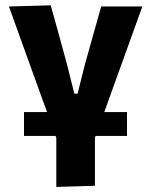

<svg xmlns="http://www.w3.org/2000/svg" viewBox="-20 -524 583 740"><path d="M72.5 0V-92H161.5Q152.5 -116 143.8 -140.2Q135 -164.5 126.5 -188L94.5 -276.5Q75 -331.5 54.5 -387.8Q34 -444 14.5 -499L175.5 -503.5Q191.5 -446.5 206.8 -390.8Q222 -335 237.5 -278.5L266.5 -163H279L308 -278.5Q340.5 -395 370 -499H528.5Q508.5 -443 488.2 -386.8Q468 -330.5 448 -275.5L415.5 -185.5Q399 -140 382 -92H469.5V0H348.5L346 6.5V192L197 196.5V7Q195.5 3.5 194.5 0Z"/></svg>

Font: Commissioner
Style: Bold
Weight: 700
Designer: Kostas Bartsokas
Foundry: Kostas Bartsokas
Version: Version 1.000; ttfautohint (v1.8.3)